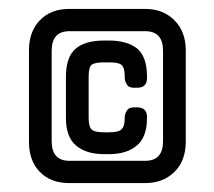

<svg xmlns="http://www.w3.org/2000/svg" viewBox="-20 -411 481 431"><path d="M136 0Q94 0 69.5 -25Q45 -50 45 -93V-298Q45 -340 69.5 -365.5Q94 -391 136 -391H306Q346 -391 371.5 -365.5Q397 -340 397 -298V-93Q397 -50 371.5 -25Q346 0 306 0ZM346 -297Q346 -341 306 -341H136Q96 -341 96 -297V-94Q96 -50 136 -50H306Q346 -50 346 -94ZM213 -65Q173 -65 150 -85Q128 -104 128 -146V-239Q128 -283 150 -302Q172 -320 213 -320H225Q265 -320 288 -302Q310 -283 310 -239V-236Q310 -214 288 -214H281Q269 -214 265 -221Q260 -229 260 -236V-239Q260 -259 253 -265Q247 -271 225 -271H213Q192 -271 185 -265Q179 -259 179 -239V-147Q179 -127 185.5 -120.5Q192 -114 213 -114H225Q247 -114 253 -121Q260 -127 260 -147V-148Q260 -155 265 -163Q269 -170 281 -170H288Q310 -170 310 -148V-146Q310 -104 288 -85Q265 -65 225 -65Z"/></svg>

Font: Chathura
Style: ExtraBold
Weight: 800
Designer: Appaji Ambarisha Darbha
Foundry: Aditya Fonts
Version: Version 1.001 2016